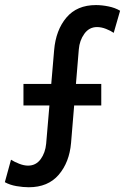

<svg xmlns="http://www.w3.org/2000/svg" viewBox="-25 -749 506 776"><path d="M91.3 7.8Q68.4 7.8 41.5 3.2Q14.6 -1.5 -5.4 -12.7L19.5 -103.5Q33.2 -94.7 52.5 -87.2Q71.8 -79.6 88.4 -79.6Q120.1 -79.6 139.2 -105.5Q158.2 -131.3 161.6 -168.5L193.8 -546.4Q200.7 -627.4 243.4 -678Q286.1 -728.5 362.8 -728.5Q386.7 -728.5 413.3 -723.1Q439.9 -717.8 460.4 -705.6L434.6 -616.2Q422.9 -624.5 403.8 -632.1Q384.8 -639.6 367.2 -639.6Q335.4 -639.6 315.9 -612.5Q296.4 -585.4 293.5 -549.3L262.2 -171.4Q255.4 -92.8 212.2 -42.5Q168.9 7.8 91.3 7.8ZM69.8 -322.8V-409.7H384.3V-322.8Z"/></svg>

Font: Reddit Sans Condensed Medium
Style: Regular
Weight: 500
Designer: Stephen Hutchings
Foundry: Reddit
Version: Version 1.014